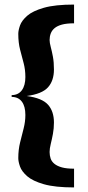

<svg xmlns="http://www.w3.org/2000/svg" viewBox="-20 -685 387 840"><path d="M304 135Q221 135 172 121Q123 107 99 86Q75 65 67.5 43.5Q60 22 60 7Q60 -30 68 -62Q76 -94 83.5 -123.5Q91 -153 91 -182Q91 -220 75.5 -240.5Q60 -261 31 -261V-269Q60 -269 75.5 -290Q91 -311 91 -348Q91 -380 83.5 -408.5Q76 -437 68 -467.5Q60 -498 60 -537Q60 -552 67.5 -573.5Q75 -595 99 -616Q123 -637 172 -651Q221 -665 304 -665V-583Q272 -583 251.5 -577.5Q231 -572 219 -562Q207 -552 202 -538.5Q197 -525 197 -510Q197 -498 202 -479.5Q207 -461 211.5 -437Q216 -413 216 -381Q216 -332 190 -303Q164 -274 97 -265Q164 -256 190 -227Q216 -198 216 -149Q216 -123 211.5 -99Q207 -75 202 -55Q197 -35 197 -20Q197 -5 201.5 8.5Q206 22 218.5 32Q231 42 251.5 47.5Q272 53 304 53Z"/></svg>

Font: Smooch Sans ExtraBold
Style: Regular
Weight: 800
Designer: Robert E. Leuschke
Foundry: Robert E. Leuschke
Version: Version 1.010